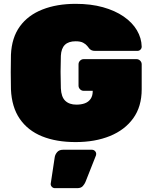

<svg xmlns="http://www.w3.org/2000/svg" viewBox="-20 -730 793 1000"><path d="M374 10Q273 10 199 -20Q125 -50 83 -111Q41 -172 37 -265Q36 -306 36 -354Q36 -402 37 -445Q41 -534 83.5 -592.5Q126 -651 201 -680.5Q276 -710 374 -710Q453 -710 516 -692.5Q579 -675 624 -644Q669 -613 693 -572.5Q717 -532 718 -487Q718 -478 711.5 -471.5Q705 -465 696 -465H475Q464 -465 457.5 -468Q451 -471 446 -476Q442 -481 434.5 -490.5Q427 -500 413 -507.5Q399 -515 374 -515Q337 -515 318 -496.5Q299 -478 297 -440Q294 -357 297 -270Q299 -225 320 -205Q341 -185 378 -185Q403 -185 422 -192Q441 -199 452 -215Q463 -231 463 -256V-257H416Q405 -257 397 -265Q389 -273 389 -284V-395Q389 -406 397 -414Q405 -422 416 -422H691Q702 -422 710 -414Q718 -406 718 -395V-265Q718 -175 674 -114Q630 -53 552.5 -21.5Q475 10 374 10ZM266 250Q257 250 250.5 243.5Q244 237 244 228L265 89Q267 75 277.5 62.5Q288 50 308 50H459Q468 50 474.5 56.5Q481 63 481 72Q481 76 480 79L425 218Q421 228 411.5 239Q402 250 382 250Z"/></svg>

Font: Rubik Black
Style: Regular
Weight: 900
Designer: Hubert and Fischer
Foundry: Hubert and Fischer
Version: Version 2.300;gftools[0.9.30]